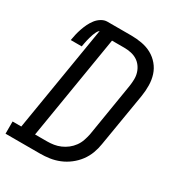

<svg xmlns="http://www.w3.org/2000/svg" viewBox="-202 -845 878 954"><g transform="rotate(30 237.0 -367.5)"><path d="M-26 0V-70H24L124 -676Q116 -669 111.5 -660Q107 -651 103.5 -641.5Q100 -632 97.5 -622.5Q95 -613 92.5 -603.5Q90 -594 88.5 -584.5Q87 -575 85 -565H22Q25 -583 29 -600Q33 -617 39 -634.5Q45 -652 53 -668.5Q61 -685 72.5 -700Q84 -715 100.5 -725Q117 -735 134 -735H271Q302 -735 332.5 -729.5Q363 -724 388.5 -710Q414 -696 433 -673.5Q452 -651 461 -623Q470 -595 470.5 -563.5Q471 -532 466 -501L415 -195Q411 -168 401 -141Q391 -114 373.5 -90.5Q356 -67 332 -48.5Q308 -30 281 -19Q254 -8 226.5 -4Q199 0 172 0ZM172 -70Q191 -70 210 -73Q229 -76 247.5 -84Q266 -92 282 -104.5Q298 -117 310 -133.5Q322 -150 328.5 -169Q335 -188 339 -207L389 -513Q392 -532 392.5 -552Q393 -572 387.5 -590Q382 -608 371 -623Q360 -638 344.5 -647.5Q329 -657 310 -661Q291 -665 271 -665H201L103 -70Z"/></g></svg>

Font: Iosevka Gothic
Style: Italic
Weight: 400
Italic angle: -9°
Monospace: yes
Designer: Belleve Invis
Foundry: Belleve Invis
Version: Version 15.5.1; ttfautohint (v1.8.4)